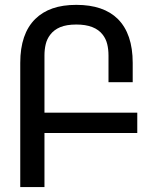

<svg xmlns="http://www.w3.org/2000/svg" viewBox="-20 -762 642 782"><path d="M161.1 0V-220.2H539.1V-303.2H161.1V-536.1Q161.1 -561 166.3 -582.3Q171.4 -603.5 184.6 -620.6Q199.7 -640.6 225.3 -651.4Q251 -662.1 291 -662.1Q366.7 -662.1 398.4 -620.6Q411.6 -603.5 416.7 -582.3Q421.9 -561 421.9 -536.1V-427.2H520.5V-505.9Q520.5 -624 460 -684.6Q401.9 -742.2 291 -742.2Q235.4 -742.2 194.1 -727.8Q152.8 -713.4 123.5 -684.6Q62.5 -624.5 62.5 -505.9V0Z"/></svg>

Font: Hack Dev
Style: Regular
Weight: 400
Designer: Christopher Simpkins
Foundry: Christopher Simpkins
Version: Version 2.0315